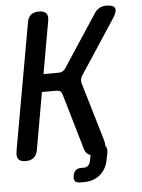

<svg xmlns="http://www.w3.org/2000/svg" viewBox="-59 -786 718 974"><g transform="rotate(-5 300.0 -299.0)"><path d="M44 10Q18 10 7.5 -2.5Q-3 -15 1 -42L116 -688Q120 -715 135 -727.5Q150 -740 176 -740Q202 -740 213 -727.5Q224 -715 219 -688L172 -422H250Q261 -422 269.5 -427Q278 -432 284 -441L458 -706Q469 -723 484 -731.5Q499 -740 518 -740Q556 -740 563 -723.5Q570 -707 548 -673L368 -399Q361 -389 359.5 -379.5Q358 -370 360 -360L449 -60Q453 -44 453 -32Q454 -31 454 -30Q463 -20 460 2L453 38Q445 85 412 113.5Q379 142 329 142H310Q291 142 283.5 133Q276 124 279.5 105Q283 86 293 77.5Q303 69 322 69H336Q348 69 357 60Q366 51 369 34L374 8Q366 6 360 1Q348 -7 343 -25L259 -312Q256 -322 249.5 -327Q243 -332 232 -332H156L105 -42Q100 -15 85 -2.5Q70 10 44 10Z"/></g></svg>

Font: Maple Mono Medium
Style: Italic
Weight: 500
Italic angle: -10°
Monospace: yes
Designer: subframe7536
Version: Version 7.000